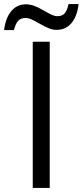

<svg xmlns="http://www.w3.org/2000/svg" viewBox="-62 -918 404 938"><path d="M322 -898H273Q266 -867 254 -853Q242 -839 219 -839Q206 -839 192.5 -845Q179 -851 166 -858.5Q153 -866 149 -868Q101 -897 65 -897Q21 -897 -7 -863.5Q-35 -830 -42 -771H6Q14 -802 26.5 -816Q39 -830 63 -830Q77 -830 92.5 -823Q108 -816 134 -801Q161 -786 178.5 -779Q196 -772 214 -772Q259 -772 287 -805Q315 -838 322 -898ZM181 -714H98V0H181Z"/></svg>

Font: OpenSansMMV
Style: Regular
Weight: 400
Designer: Steve Matteson
Foundry: Ascender Corporation
Version: Version 4.000